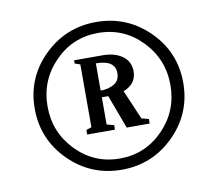

<svg xmlns="http://www.w3.org/2000/svg" viewBox="-66 -857 804 708"><g transform="rotate(-10 336.0 -503.5)"><path d="M139.5 -308Q58 -389 58 -504Q58 -619 139.5 -699.5Q221 -780 336 -780Q451 -780 532.5 -699.5Q614 -619 614 -504Q614 -389 532.5 -308Q451 -227 336 -227Q221 -227 139.5 -308ZM173 -670Q106 -601 106 -504Q106 -407 173 -338Q240 -269 336 -269Q432 -269 499 -338Q566 -407 566 -504Q566 -601 499 -670Q432 -739 336 -739Q240 -739 173 -670ZM232 -643V-655H338Q384 -655 412.5 -634.5Q441 -614 441 -577Q441 -530 392 -511L439 -401L466 -394V-377H380L333 -503H309V-401L336 -394V-377H232V-394L252 -401V-636ZM309 -630V-528Q338 -528 359.5 -540.5Q381 -553 381 -581Q381 -630 309 -630Z"/></g></svg>

Font: Libre Caslon Text
Style: Bold
Weight: 700
Designer: Pablo Impallari, Rodrigo Fuenzalida
Foundry: Pablo Impallari, Rodrigo Fuenzalida
Version: Version 1.002